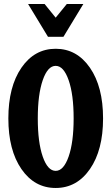

<svg xmlns="http://www.w3.org/2000/svg" viewBox="-20 -935 560 965"><path d="M398.9 -915 298.8 -750H221.2L121.1 -915H204.1L259.8 -846.2L315.9 -915ZM87.6 -594.5Q153.3 -689.9 259.8 -689.9Q366.2 -689.9 432.1 -594.5Q498 -499 498 -339.8Q498 -180.7 432.1 -85.4Q366.2 9.8 259.8 9.8Q153.3 9.8 87.6 -85.4Q22 -180.7 22 -339.8Q22 -499 87.6 -594.5ZM350.1 -339.8Q350.1 -460 325 -532Q299.8 -604 259.8 -604Q219.7 -604 194.8 -532Q169.9 -460 169.9 -339.8Q169.9 -219.7 194.8 -147.9Q219.7 -76.2 259.8 -76.2Q299.8 -76.2 325 -148.2Q350.1 -220.2 350.1 -339.8Z"/></svg>

Font: Margherita Black
Style: Regular
Weight: 900
Designer: James Puckett
Foundry: Dunwich Type Founders
Version: Version 1.008;hotconv 1.0.109;makeotfexe 2.5.65596